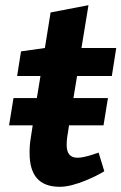

<svg xmlns="http://www.w3.org/2000/svg" viewBox="-20 -710 468 740"><path d="M15 -227H106L99 -181C95 -159 94 -139 94 -121C94 -35 130 10 211 10C270 10 355 -33 382 -50L360 -122C360 -122 308 -102 279 -102C250 -102 237 -119 237 -151C237 -165 238 -178 242 -200L246 -227H379L396 -332H263L277 -417H411L428 -525H294L321 -690L175 -662L153 -525L61 -512L46 -417H136L122 -332H32Z"/></svg>

Font: Bitter
Style: Bold Italic
Weight: 700
Designer: Sol Matas
Foundry: Sol Matas
Version: Version 1.002